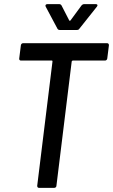

<svg xmlns="http://www.w3.org/2000/svg" viewBox="-20 -909 547 929"><path d="M364 -770 449 -877C454 -883 452 -889 444 -889H387C382 -889 377 -886 374 -882L321 -810C319 -808 316 -808 315 -810L278 -882C276 -886 272 -889 267 -889H209C201 -889 198 -883 201 -877L258 -770C261 -765 265 -764 269 -764H352C357 -764 361 -765 364 -770ZM498 -700H92C86 -700 82 -696 81 -690L73 -626C72 -620 76 -616 81 -616H231C233 -616 234 -614 234 -612L160 -10C160 -4 163 0 169 0H242C248 0 253 -4 253 -10L327 -612C328 -614 330 -616 332 -616H488C494 -616 498 -620 499 -626L507 -690C507 -696 504 -700 498 -700Z"/></svg>

Font: Barlow Semi Condensed Medium
Style: Italic
Weight: 500
Width: 4
Italic angle: -7°
Designer: Jeremy Tribby
Foundry: Tribby Type
Version: Version 1.422;hotconv 1.0.109;makeotfexe 2.5.65596